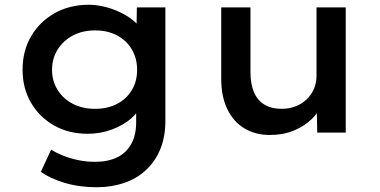

<svg xmlns="http://www.w3.org/2000/svg" viewBox="-20 -558 1598 808"><path d="M387 230Q314 230 252 211.5Q190 193 152 165L195 72Q216 85 244.5 96.5Q273 108 307.5 115.5Q342 123 380 123Q434 123 472.5 104.5Q511 86 532 48.5Q553 11 553 -43V-124L571 -117Q564 -87 531.5 -59Q499 -31 451 -13Q403 5 349 5Q269 5 207.5 -30Q146 -65 110.5 -125.5Q75 -186 75 -265Q75 -344 111 -405.5Q147 -467 210 -502.5Q273 -538 354 -538Q381 -538 411.5 -531.5Q442 -525 470.5 -513Q499 -501 523 -485Q547 -469 562 -450.5Q577 -432 580 -413L554 -405L556 -527H676V-52Q676 18 654.5 70Q633 122 594 158Q555 194 502 212Q449 230 387 230ZM380 -100Q433 -100 473 -121Q513 -142 535 -179Q557 -216 557 -264Q557 -313 534.5 -350.5Q512 -388 472.5 -409Q433 -430 380 -430Q327 -430 286.5 -408.5Q246 -387 222.5 -349.5Q199 -312 199 -264Q199 -217 222.5 -179.5Q246 -142 286.5 -121Q327 -100 380 -100Z M1116 10Q1054 10 1008 -18Q962 -46 936.5 -99Q911 -152 911 -226V-527H1034V-256Q1034 -205 1048.5 -170.5Q1063 -136 1092.5 -118Q1122 -100 1165 -100Q1196 -100 1222.5 -110Q1249 -120 1269 -138.5Q1289 -157 1300.5 -182.5Q1312 -208 1312 -239V-527H1435V0H1315L1313 -110L1335 -122Q1323 -87 1292 -57Q1261 -27 1216.5 -8.5Q1172 10 1116 10Z"/></svg>

Font: Lexend Exa Medium
Style: Regular
Weight: 500
Designer: Bonnie Shaver-Troup, Thomas Jockin
Foundry: Lexend
Version: Version 1.007